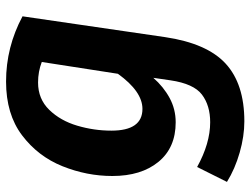

<svg xmlns="http://www.w3.org/2000/svg" viewBox="-114 -472 807 618"><g transform="rotate(-90 289.0 -162.5)"><path d="M546 -493 479 -34Q459 101 393.5 161Q328 221 208 221Q160 221 107.5 206Q55 191 13 165L61 69Q137 111 205 111Q259 111 294 84.5Q329 58 340 -17L348 -72Q319 -39 283 -19.5Q247 0 205 0Q123 0 77.5 -55.5Q32 -111 32 -204Q32 -286 63.5 -364.5Q95 -443 163 -494.5Q231 -546 336 -546Q447 -546 546 -493ZM178 -207Q178 -107 248 -107Q304 -107 361 -186L399 -431Q368 -443 333 -443Q280 -443 245 -407Q210 -371 194 -317Q178 -263 178 -207Z"/></g></svg>

Font: Fira Sans SemiBold
Style: Italic
Weight: 600
Italic angle: -8°
Designer: bBox Type GmbH & Carrois Corporate GbR & Edenspiekermann AG
Foundry: bBox Type GmbH & Carrois Corporate GbR & Edenspiekermann AG
Version: Version 4.301